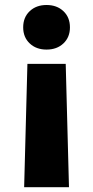

<svg xmlns="http://www.w3.org/2000/svg" viewBox="-20 -571 376 776"><path d="M77.6 185.5 90.8 -313H245.6L258.8 185.5ZM168 -370.6Q126.5 -370.6 100.1 -395.5Q73.7 -420.4 73.7 -460.4Q73.7 -501 100.1 -525.9Q126.5 -550.8 168 -550.8Q210 -550.8 236.3 -525.9Q262.7 -501 262.7 -460.4Q262.7 -420.4 236.3 -395.5Q210 -370.6 168 -370.6Z"/></svg>

Font: Inter 18pt ExtraBold
Style: Regular
Weight: 800
Designer: Rasmus Andersson
Foundry: rsms
Version: Version 4.001;git-66647c0bb